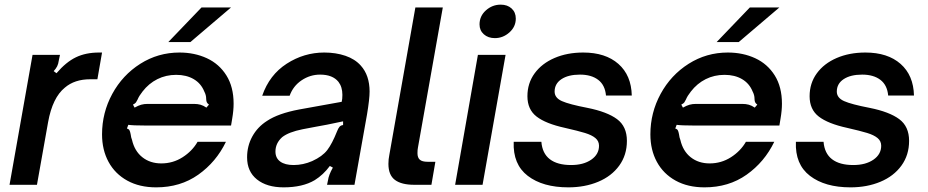

<svg xmlns="http://www.w3.org/2000/svg" viewBox="-20 -795 3994 826"><path d="M21 0 120 -559H238L233 -535Q231 -520 226 -510Q221 -500 211 -489L223 -480Q264 -528 306.5 -548.5Q349 -569 406 -569H419L399 -454H368Q301 -454 259 -418Q206 -375 187 -270L139 0Z M419 -217Q419 -310 463 -391Q507 -472 583.5 -520.5Q660 -569 752 -569Q817 -569 870 -544.5Q923 -520 954 -470.5Q985 -421 985 -349Q985 -320 979 -285L974 -255H604Q552 -255 532 -258L526 -242Q534 -240 537 -234.5Q540 -229 542 -218Q544 -202 548 -193Q559 -145 592.5 -118.5Q626 -92 674 -92Q724 -92 765.5 -118.5Q807 -145 830 -185H952Q910 -98 833 -43.5Q756 11 652 11Q580 11 527.5 -18Q475 -47 447 -98.5Q419 -150 419 -217ZM559 -332Q575 -341 587.5 -344.5Q600 -348 615 -348H814Q830 -348 842.5 -344.5Q855 -341 868 -332L879 -345Q872 -350 870 -354.5Q868 -359 867.5 -363.5Q867 -368 867 -370Q867 -386 859 -401Q845 -436 813.5 -454.5Q782 -473 738 -473Q694 -473 657 -454.5Q620 -436 593 -401Q578 -382 572 -367Q568 -359 565 -354.5Q562 -350 552 -345ZM799 -614H704L847 -763H974Z M1043 -118Q1043 -167 1065.5 -208Q1088 -249 1129 -275Q1177 -307 1267 -324L1450 -357Q1453 -368 1453 -387Q1453 -421 1436 -443Q1411 -474 1357 -474Q1314 -474 1277.5 -449.5Q1241 -425 1226 -383H1108Q1139 -473 1213.5 -521Q1288 -569 1375 -569Q1425 -569 1466 -555Q1507 -541 1532 -513Q1570 -471 1570 -401Q1570 -369 1559 -303L1505 0H1387L1391 -19Q1394 -42 1412 -74L1399 -81Q1371 -43 1334 -20Q1282 11 1200 11Q1128 11 1085.5 -23Q1043 -57 1043 -118ZM1323 -102Q1367 -122 1388 -149.5Q1409 -177 1430 -230Q1435 -243 1440.5 -249.5Q1446 -256 1456 -257V-273Q1377 -256 1340 -250L1282 -239Q1222 -227 1194 -205Q1165 -179 1165 -143Q1165 -115 1185.5 -100Q1206 -85 1243 -85Q1284 -85 1323 -102Z M1762 0Q1707 0 1679 -21Q1651 -42 1651 -90Q1651 -110 1655 -129L1767 -763H1885L1778 -160Q1776 -151 1776 -136Q1776 -117 1786 -108Q1796 -99 1820 -99H1853L1836 0Z M2056 0H1938L2036 -559H2155ZM2043 -690Q2043 -726 2070.5 -750.5Q2098 -775 2134 -775Q2163 -775 2181 -758.5Q2199 -742 2199 -715Q2199 -680 2171.5 -655.5Q2144 -631 2109 -631Q2080 -631 2061.5 -647.5Q2043 -664 2043 -690Z M2190 -185H2309Q2313 -135 2345.5 -110Q2378 -85 2437 -85Q2490 -85 2523.5 -108Q2557 -131 2557 -168Q2557 -188 2541.5 -201Q2526 -214 2496.5 -223Q2467 -232 2410 -245Q2328 -263 2288.5 -293.5Q2249 -324 2249 -381Q2249 -437 2280 -479.5Q2311 -522 2365.5 -545.5Q2420 -569 2489 -569Q2585 -569 2640.5 -520Q2696 -471 2698 -384H2587Q2583 -429 2553.5 -451.5Q2524 -474 2475 -474Q2425 -474 2395.5 -454.5Q2366 -435 2366 -401Q2366 -374 2397.5 -360Q2429 -346 2507 -331Q2592 -314 2634.5 -282.5Q2677 -251 2677 -189Q2677 -128 2644 -82.5Q2611 -37 2553.5 -13Q2496 11 2425 11Q2315 11 2250.5 -38.5Q2186 -88 2190 -185Z M2778 -217Q2778 -310 2822 -391Q2866 -472 2942.5 -520.5Q3019 -569 3111 -569Q3176 -569 3229 -544.5Q3282 -520 3313 -470.5Q3344 -421 3344 -349Q3344 -320 3338 -285L3333 -255H2963Q2911 -255 2891 -258L2885 -242Q2893 -240 2896 -234.5Q2899 -229 2901 -218Q2903 -202 2907 -193Q2918 -145 2951.5 -118.5Q2985 -92 3033 -92Q3083 -92 3124.5 -118.5Q3166 -145 3189 -185H3311Q3269 -98 3192 -43.5Q3115 11 3011 11Q2939 11 2886.5 -18Q2834 -47 2806 -98.5Q2778 -150 2778 -217ZM2918 -332Q2934 -341 2946.5 -344.5Q2959 -348 2974 -348H3173Q3189 -348 3201.5 -344.5Q3214 -341 3227 -332L3238 -345Q3231 -350 3229 -354.5Q3227 -359 3226.5 -363.5Q3226 -368 3226 -370Q3226 -386 3218 -401Q3204 -436 3172.5 -454.5Q3141 -473 3097 -473Q3053 -473 3016 -454.5Q2979 -436 2952 -401Q2937 -382 2931 -367Q2927 -359 2924 -354.5Q2921 -350 2911 -345ZM3158 -614H3063L3206 -763H3333Z M3404 -185H3523Q3527 -135 3559.5 -110Q3592 -85 3651 -85Q3704 -85 3737.5 -108Q3771 -131 3771 -168Q3771 -188 3755.5 -201Q3740 -214 3710.5 -223Q3681 -232 3624 -245Q3542 -263 3502.5 -293.5Q3463 -324 3463 -381Q3463 -437 3494 -479.5Q3525 -522 3579.5 -545.5Q3634 -569 3703 -569Q3799 -569 3854.5 -520Q3910 -471 3912 -384H3801Q3797 -429 3767.5 -451.5Q3738 -474 3689 -474Q3639 -474 3609.5 -454.5Q3580 -435 3580 -401Q3580 -374 3611.5 -360Q3643 -346 3721 -331Q3806 -314 3848.5 -282.5Q3891 -251 3891 -189Q3891 -128 3858 -82.5Q3825 -37 3767.5 -13Q3710 11 3639 11Q3529 11 3464.5 -38.5Q3400 -88 3404 -185Z"/></svg>

Font: Open Sauce Sans SemiBold Italic
Style: Regular
Weight: 600
Italic angle: -10°
Designer: Alfredo Marco Pradil
Foundry: Creative Sauce Fz LLC
Version: Version 1.477